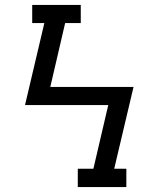

<svg xmlns="http://www.w3.org/2000/svg" viewBox="-20 -755 640 775"><path d="M294 0V-74H357L417 -331H81L159 -662H110V-735H306V-662H243L183 -404H519L441 -74H490V0Z"/></svg>

Font: Iosevka HT Extended
Style: Regular
Weight: 400
Width: 7
Monospace: yes
Designer: Belleve Invis
Foundry: Belleve Invis
Version: Version 32.3.0; ttfautohint (v1.8.4)